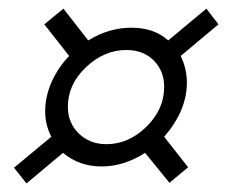

<svg xmlns="http://www.w3.org/2000/svg" viewBox="-20 -474 540 442"><path d="M410.2 -284.2Q410.2 -315.9 396 -345.2L482.9 -418L455.1 -454.1L367.2 -380.9Q335 -410.2 282.2 -410.2Q230.5 -410.2 183.1 -380.9L126 -454.1L82 -418L139.2 -345.2Q113.8 -318.8 98.9 -285.4Q84 -252 84 -217.8Q84 -186.5 98.1 -159.2L12.2 -87.9L41 -51.8L125 -122.1Q162.6 -90.8 213.9 -90.8Q265.1 -90.8 314 -122.1L370.1 -53.2L413.1 -88.9L357.9 -159.2Q410.2 -219.2 410.2 -284.2ZM225.1 -142.1Q186.5 -142.1 161.4 -166.7Q136.2 -191.4 136.2 -228Q136.2 -279.8 178 -319.3Q219.7 -358.9 271 -358.9Q309.6 -358.9 333.7 -335Q357.9 -311 357.9 -273.9Q357.9 -222.2 316.9 -182.1Q275.9 -142.1 225.1 -142.1Z"/></svg>

Font: Comic Neue Angular
Style: Italic
Weight: 400
Italic angle: -12°
Designer: Craig Rozynski
Foundry: Craig Rozynski
Version: Version 2.003